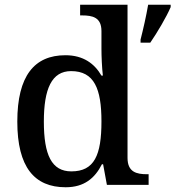

<svg xmlns="http://www.w3.org/2000/svg" viewBox="-20 -780 740 810"><path d="M573 -613V-600H614C643 -642 682 -708 700 -750V-760H605C597 -713 584 -656 573 -613ZM257 10C335 10 380 -28 410 -87H415L431 0H607V-45H600C556 -45 518 -54 518 -114V-760H318V-715H326C370 -715 408 -707 408 -649V-574C408 -542 410 -495 414 -461H408C379 -511 332 -547 256 -547C125 -547 53 -460 53 -267C53 -75 125 10 257 10ZM281 -57C198 -57 165 -126 165 -267C165 -405 198 -480 280 -480C378 -480 408 -405 408 -268C408 -125 378 -57 281 -57Z"/></svg>

Font: Noto Serif Medium
Style: Regular
Weight: 500
Designer: Monotype Design Team
Foundry: Monotype Imaging Inc.
Version: Version 2.013